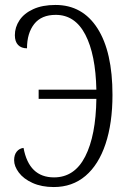

<svg xmlns="http://www.w3.org/2000/svg" viewBox="-20 -745 518 775"><path d="M37 -98Q37 -120 47.5 -133Q58 -146 75 -148Q97 -29 198 -29Q281 -29 324 -113.5Q367 -198 369 -346H136V-383H369Q366 -525 324.5 -605Q283 -685 205 -685Q147 -685 118 -648Q89 -611 89 -550Q66 -550 53 -563.5Q40 -577 40 -603Q40 -635 58.5 -663Q77 -691 114 -708Q151 -725 204 -725Q313 -725 373.5 -630.5Q434 -536 434 -362Q434 -248 406 -164Q378 -80 325 -35Q272 10 197 10Q148 10 111.5 -6.5Q75 -23 56 -48.5Q37 -74 37 -98Z"/></svg>

Font: Noto Serif CondLight
Style: Regular
Weight: 300
Width: 3
Designer: Monotype Design Team
Foundry: Monotype Imaging Inc.
Version: Version 1.001